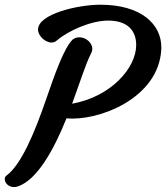

<svg xmlns="http://www.w3.org/2000/svg" viewBox="-55 -779 695 803"><path d="M3.4 3.4C8.8 3.4 15.1 2.4 21.5 0C100.1 -27.8 169.4 -150.4 223.1 -284.2C353 -271 610.4 -365.7 619.6 -574.2V-582C619.6 -676.3 537.1 -759.3 364.7 -759.3C269.5 -759.3 104 -720.2 104 -655.3C104 -629.9 133.3 -601.1 160.6 -601.1C168.9 -601.1 176.8 -604 183.6 -610.4C229.5 -649.9 324.7 -692.9 397.5 -692.9C480 -692.9 514.6 -649.4 514.6 -590.8C514.6 -496.1 411.1 -375 246.6 -345.2C279.3 -434.6 304.7 -515.1 325.2 -554.2C328.6 -561 331.1 -566.9 331.1 -574.2C331.1 -599.6 305.2 -623 276.9 -623C267.1 -623 257.3 -620.1 249 -613.8C211.9 -577.1 174.3 -469.2 135.7 -357.4C90.3 -226.1 33.7 -89.4 -27.8 -44.9C-33.2 -41 -35.2 -35.6 -35.2 -29.8C-35.2 -14.6 -20 3.4 3.4 3.4Z"/></svg>

Font: Courgette
Style: Regular
Weight: 400
Designer: Karolina Lach
Foundry: Karolina Lach
Version: Version 1.002